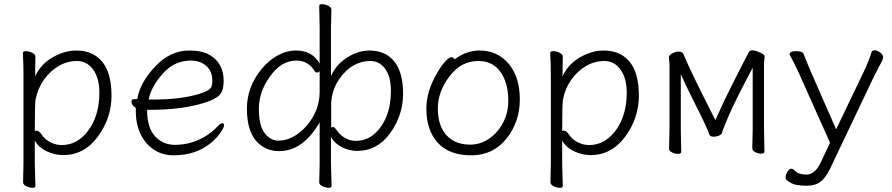

<svg xmlns="http://www.w3.org/2000/svg" viewBox="-20 -725 4254 916"><path d="M90 144 92 55V-368Q92 -421 89 -472Q89 -481 103.5 -481Q118 -481 133.5 -473.5Q149 -466 149 -454Q149 -454 148 -401Q148 -401 148 -372L147 -360Q182 -435 265 -468Q304 -484 343 -484Q424 -484 468 -430Q512 -376 512 -269Q512 -162 447 -73.5Q382 15 281 15Q243 15 204.5 -2.5Q166 -20 146 -54V56L149 162Q149 171 135 171Q121 171 105.5 163.5Q90 156 90 144ZM146 -100Q150 -102 154 -102Q166 -102 180.5 -80.5Q195 -59 221 -46Q247 -33 274 -33Q328 -33 368.5 -67.5Q409 -102 431.5 -157Q454 -212 454 -282.5Q454 -353 424 -393.5Q394 -434 347.5 -434Q301 -434 260.5 -410.5Q220 -387 190.5 -346Q161 -305 150 -252Q146 -235 146 -100Z M682 -201V-198Q682 -116 719.5 -75Q757 -34 815 -34Q873 -34 926.5 -57.5Q980 -81 1020 -124Q1032 -137 1040.5 -137Q1049 -137 1049 -127.5Q1049 -118 1034 -95Q1019 -72 990 -46Q917 16 808 16Q757 16 716.5 -9.5Q676 -35 652 -82.5Q628 -130 628 -195V-210Q607 -224 607 -240Q607 -252 621 -252Q635 -252 635 -253Q648 -331 720 -407.5Q792 -484 883 -484Q944 -484 980 -463Q1047 -424 1047 -340Q1047 -311 1040 -292Q1033 -273 1012.5 -259.5Q992 -246 950 -233Q845 -201 694 -201ZM710 -250Q839 -250 927 -276Q982 -292 989 -312Q993 -323 993 -341Q993 -385 964 -410.5Q935 -436 890 -436Q811 -436 755.5 -372.5Q700 -309 689 -250Z M1503 145 1505 58V-141Q1425 -4 1312 -4Q1244 -4 1201 -54Q1158 -104 1158 -207.5Q1158 -311 1229 -397Q1262 -437 1304.5 -460.5Q1347 -484 1393 -484Q1470 -484 1505 -421V-594L1503 -697Q1503 -705 1517 -705Q1531 -705 1546 -697.5Q1561 -690 1561 -679L1559 -593V-362Q1592 -435 1669 -468Q1705 -484 1742 -484Q1819 -484 1861 -432Q1903 -380 1903 -277.5Q1903 -175 1841.5 -90Q1780 -5 1684 -5Q1648 -5 1613.5 -21.5Q1579 -38 1559 -71V59L1562 162Q1562 171 1548 171Q1534 171 1518.5 163.5Q1503 156 1503 145ZM1505 -386Q1500 -379 1493 -379Q1486 -379 1483 -383Q1452 -436 1394 -436Q1321 -436 1268 -360Q1215 -287 1215 -206Q1215 -125 1243 -89.5Q1271 -54 1308 -54Q1379 -54 1442 -124Q1505 -197 1505 -287ZM1560 -117Q1564 -119 1570 -119Q1576 -119 1590.5 -98.5Q1605 -78 1628.5 -65.5Q1652 -53 1677 -53Q1728 -53 1765.5 -85.5Q1803 -118 1824 -170.5Q1845 -223 1845 -290.5Q1845 -358 1818 -396Q1791 -434 1747 -434Q1660 -434 1600 -350Q1562 -295 1560 -230Z M2149 -442Q2205 -484 2268 -484Q2353 -484 2406.5 -421Q2460 -358 2460 -251Q2460 -144 2396.5 -64Q2333 16 2228 16Q2123 16 2068.5 -44Q2014 -104 2014 -207Q2014 -289 2064 -374Q2084 -410 2103.5 -431Q2123 -452 2133.5 -452Q2144 -452 2149 -442ZM2223 -35Q2272 -35 2313.5 -63.5Q2355 -92 2380 -139.5Q2405 -187 2405 -245Q2405 -329 2368 -381.5Q2331 -434 2262 -434Q2179 -434 2124 -360Q2069 -289 2069 -207Q2069 -125 2110 -80Q2151 -35 2223 -35Z M2606 144 2608 55V-368Q2608 -421 2605 -472Q2605 -481 2619.5 -481Q2634 -481 2649.5 -473.5Q2665 -466 2665 -454Q2665 -454 2664 -401Q2664 -401 2664 -372L2663 -360Q2698 -435 2781 -468Q2820 -484 2859 -484Q2940 -484 2984 -430Q3028 -376 3028 -269Q3028 -162 2963 -73.5Q2898 15 2797 15Q2759 15 2720.5 -2.5Q2682 -20 2662 -54V56L2665 162Q2665 171 2651 171Q2637 171 2621.5 163.5Q2606 156 2606 144ZM2662 -100Q2666 -102 2670 -102Q2682 -102 2696.5 -80.5Q2711 -59 2737 -46Q2763 -33 2790 -33Q2844 -33 2884.5 -67.5Q2925 -102 2947.5 -157Q2970 -212 2970 -282.5Q2970 -353 2940 -393.5Q2910 -434 2863.5 -434Q2817 -434 2776.5 -410.5Q2736 -387 2706.5 -346Q2677 -305 2666 -252Q2662 -235 2662 -100Z M3569 -18 3571 -106V-402Q3485 -240 3455 -169.5Q3425 -99 3425 -92.5Q3425 -86 3413 -79.5Q3401 -73 3384 -73Q3367 -73 3364 -84Q3352 -119 3304 -213.5Q3256 -308 3228 -371V-106L3230 -1Q3230 9 3215 9Q3200 9 3186 2Q3172 -5 3172 -16L3174 -106V-422L3171 -449L3172 -455Q3174 -464 3189.5 -471.5Q3205 -479 3216 -479Q3227 -479 3232.5 -476Q3238 -473 3241 -466Q3271 -391 3393 -152Q3437 -251 3478.5 -332Q3520 -413 3533 -439Q3546 -465 3552 -475Q3558 -485 3568.5 -485Q3579 -485 3592 -480Q3628 -467 3628 -456L3625 -425V-106L3627 -1Q3627 8 3612.5 8Q3598 8 3583.5 1Q3569 -6 3569 -18Z M3747 -466Q3747 -481 3778.5 -481Q3810 -481 3814 -467Q3828 -431 3844 -393L3969 -108L4101 -383Q4125 -434 4138 -476Q4141 -485 4153 -485Q4165 -485 4179 -474.5Q4193 -464 4193 -453.5Q4193 -443 4187.5 -432.5Q4182 -422 4171 -402Q4160 -382 4151 -363L3940 80Q3920 122 3895 141.5Q3870 161 3832 161H3822Q3803 161 3779.5 157Q3756 153 3733 134Q3728 131 3728 120Q3728 109 3737 94.5Q3746 80 3755 80Q3764 80 3773 90Q3789 108 3829 108Q3845 108 3863.5 94Q3882 80 3896 49L3940 -44L3790 -379Q3763 -436 3755 -450Q3747 -464 3747 -466Z"/></svg>

Font: LXGW WenKai Lite Light
Style: Regular
Weight: 300
Designer: LXGW / Fontworks Inc.
Foundry: LXGW / Fontworks Inc.
Version: Version 1.511; March 25, 2025